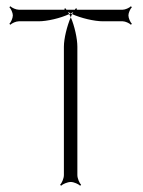

<svg xmlns="http://www.w3.org/2000/svg" viewBox="-20 -581 456 613"><path d="M10 -505 13 -502C18 -507 31 -513 40 -513H103C131 -513 173 -523 201 -536C200 -538 198 -541 197 -543C200 -541 203 -540 206 -538C209 -540 211 -541 214 -543C213 -541 211 -538 210 -536C239 -523 281 -513 309 -513H372C380 -513 393 -507 398 -502L401 -505C396 -510 390 -523 390 -532C390 -540 396 -553 401 -558L398 -561C393 -556 380 -550 372 -550H224L226 -552L223 -555C222 -554 220 -552 219 -550H192C191 -552 189 -554 188 -555L185 -552L187 -550H40C31 -550 18 -556 13 -561L10 -558C15 -553 21 -540 21 -532C21 -523 15 -510 10 -505ZM201 -536C203 -533 204 -529 206 -526C208 -529 208 -533 210 -536L206 -538C204 -537 203 -537 201 -536ZM172 9 175 12C180 7 195 0 206 0C216 0 231 7 236 12L239 9C234 4 227 -11 227 -22V-432C227 -458 218 -498 206 -526C194 -498 184 -458 184 -432V-22C184 -11 177 4 172 9Z"/></svg>

Font: Armata Saber
Style: Rg
Weight: 400
Designer: Jasper
Foundry: Cannot Into Space Fonts
Version: Version 0.970